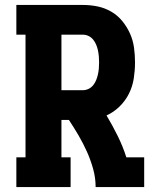

<svg xmlns="http://www.w3.org/2000/svg" viewBox="-20 -755 640 775"><path d="M46 0V-120H83V-615H46V-735H315Q345 -735 374 -729Q403 -723 429 -708Q455 -693 474 -669.5Q493 -646 505 -619Q517 -592 521 -562.5Q525 -533 525 -503Q525 -471 520 -438.5Q515 -406 500.5 -377Q486 -348 462.5 -325Q439 -302 410 -289Q434 -249 455 -206.5Q476 -164 490 -120H562V0H366Q366 -37 356 -73Q346 -109 331 -142.5Q316 -176 297 -208.5Q278 -241 258 -271H228V-120H265V0ZM228 -391H315Q327 -391 338 -396.5Q349 -402 356.5 -411.5Q364 -421 368.5 -432.5Q373 -444 375.5 -455.5Q378 -467 379 -479Q380 -491 380 -503Q380 -515 379 -527Q378 -539 375.5 -551Q373 -563 368.5 -574Q364 -585 356.5 -594.5Q349 -604 338 -609.5Q327 -615 315 -615H228Z"/></svg>

Font: Iosevka Curly Slab HvEx
Style: Regular
Weight: 900
Width: 7
Monospace: yes
Designer: Belleve Invis
Foundry: Belleve Invis
Version: Version 11.1.0; ttfautohint (v1.8.3)